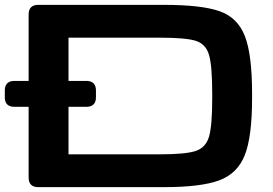

<svg xmlns="http://www.w3.org/2000/svg" viewBox="-51 -770 1122 790"><path d="M105.9 -750H623.4Q778.2 -750 852.4 -723.9Q926.7 -697.8 956.4 -621.8Q986.2 -545.9 986.2 -384.8V-365.2Q986.2 -208.5 956.4 -132.3Q926.7 -56.2 851.5 -28.1Q776.3 0 623.4 0H105.9Q86.8 0 76.8 -10Q66.8 -20 66.8 -39.1V-710.9Q66.8 -730 76.8 -740Q86.8 -750 105.9 -750ZM822.2 -365.2V-384.8Q822.2 -500.1 808.9 -544.6Q795.7 -589.1 754.3 -602.1Q712.9 -615 605.9 -615H230.9V-135H605.9Q711.7 -135 753.6 -148.6Q795.5 -162.3 808.8 -207Q822.2 -251.7 822.2 -365.2ZM304.7 -330.5H7.8Q-11.2 -330.5 -21.2 -340.3Q-31.2 -350.1 -31.2 -369.1V-398.4Q-31.2 -417 -21.2 -427.1Q-11.2 -437.1 7.8 -437.1H304.7Q323.7 -437.1 333.7 -427.1Q343.8 -417 343.8 -398.4V-369.1Q343.8 -350.1 333.7 -340.3Q323.7 -330.5 304.7 -330.5Z"/></svg>

Font: Gyrochrome
Style: Regular
Weight: 400
Designer: David Moles
Foundry: David Moles
Version: Version 1.005;Glyphs 3.2.3 (3260)